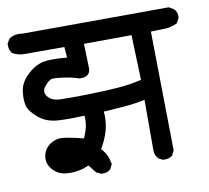

<svg xmlns="http://www.w3.org/2000/svg" viewBox="-78 -640 798 733"><g transform="rotate(-10 321.5 -273.5)"><path d="M256.3 16.1 239.7 8.3 238.3 7.8 237.8 6.3Q227.1 -6.3 214.4 -22.9Q204.6 -18.6 195.1 -15.4Q185.5 -12.2 174.8 -10.3Q163.1 -8.3 150.6 -7.6Q138.2 -6.8 125 -8.3Q96.7 -10.7 76.2 -32.2Q55.7 -53.7 57.6 -80.1Q59.6 -106 76.7 -122.6Q92.8 -138.2 116.7 -143.1Q128.4 -145.5 152.6 -141.6Q176.8 -137.7 215.8 -127.9Q218.8 -134.8 221.4 -141.6Q224.1 -148.4 226.3 -155Q228.5 -161.6 230 -168.9Q234.9 -189.5 232.9 -212.9Q167 -210 127.9 -212.9Q85.4 -215.8 55.2 -241Q24.9 -266.1 18.6 -288.6Q12.7 -310.1 16.6 -343.8Q21 -378.9 50.8 -407.2Q80.1 -435.1 112.3 -442.4Q142.6 -448.7 205.6 -442.9L202.6 -484.4H53.7Q24.9 -483.4 2.9 -496.1L2 -496.6L1.5 -497.1Q-9.8 -510.7 -8.8 -531.7V-532.7L-8.3 -534.2L0.5 -550.8L1.5 -551.8L2.4 -552.7Q23.9 -567.4 53.2 -562.5L620.1 -564.5H621.6L623 -563.5L639.6 -553.7H640.1L640.6 -552.7Q653.8 -540 651.4 -520V-518.6L650.9 -517.6L642.1 -501L641.1 -499.5L639.6 -498.5Q615.7 -486.3 586.4 -486.3Q574.2 -486.3 562 -485.8Q549.8 -485.4 538.1 -484.9L544.9 -24.4V-22.9L544.4 -22L536.6 -6.3L536.1 -4.9L535.2 -4.4Q528.3 1.5 519.3 3.7Q510.3 5.9 499.5 4.9H498L497.1 4.4L482.4 -3.4L481.4 -3.9L481 -4.9Q471.2 -16.1 468.8 -31.2V-31.7V-32.2V-232.9Q446.3 -228 425.8 -225.1Q405.3 -222.2 385.7 -220.7Q347.2 -217.8 308.1 -215.3Q310.1 -195.3 308.3 -176.8Q306.6 -158.2 301.8 -141.1Q291.5 -106.4 272.9 -76.2Q297.9 -49.8 302.7 -14.6V-12.7L302.2 -10.7L293.5 5.9L292.5 6.8L292 7.3Q287.1 11.2 281.7 13.4Q276.4 15.6 270.5 16.4Q264.6 17.1 258.3 16.6H257.3ZM468.8 -310.1 462.9 -484.4 278.3 -483.4 281.2 -387.7Q280.8 -370.1 269 -362.3Q257.3 -354.5 237.8 -356.4H236.8L236.3 -356.9Q212.4 -365.2 181.6 -369.6Q150.9 -374 136.7 -373.5Q134.8 -373.5 132.3 -372.6Q129.9 -371.6 127 -369.9Q124 -368.2 120.8 -365.7Q117.7 -363.3 114 -359.6Q110.4 -356 106.4 -351.1Q89.4 -331.1 103.5 -312Q118.2 -292 150.4 -290.5Q185.5 -289.1 256.1 -290.5Q326.7 -292 376.5 -295.9Q423.3 -299.3 468.8 -310.1Z"/></g></svg>

Font: NaikaiFont
Style: SemiBold
Weight: 600
Version: Version 1.89